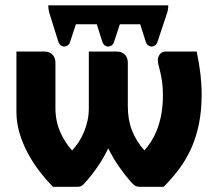

<svg xmlns="http://www.w3.org/2000/svg" viewBox="-20 -716 831 736"><path d="M734 -518.5Q744 -470.5 748.5 -431.2Q753 -392 753 -353Q753 -294 743.2 -244.2Q733.5 -194.5 715 -151.8Q696.5 -109 669.2 -71.8Q642 -34.5 607.5 0H517Q505 0 498 -4.2Q491 -8.5 482 -18.5Q459.5 -44 436.5 -76.8Q413.5 -109.5 395 -147.5Q377 -110 354.2 -77Q331.5 -44 308.5 -18.5Q304 -13.5 300.8 -10Q297.5 -6.5 294 -4.2Q290.5 -2 286.5 -1Q282.5 0 276 0H183Q155 -28.5 129.5 -62Q104 -95.5 84.8 -132.2Q65.5 -169 54.2 -208Q43 -247 43 -286.5V-518.5H149.5Q161 -518.5 169 -515Q177 -511.5 182.2 -505.5Q187.5 -499.5 190 -491.8Q192.5 -484 192.5 -476V-303Q192.5 -251.5 210.8 -210.2Q229 -169 256.5 -139Q270 -153.5 281.5 -171.2Q293 -189 301.8 -209.8Q310.5 -230.5 315.5 -253.5Q320.5 -276.5 320.5 -302V-518.5H427Q438.5 -518.5 446.5 -515Q454.5 -511.5 459.8 -505.5Q465 -499.5 467.5 -491.8Q470 -484 470 -476V-308Q470 -257 486.2 -215.5Q502.5 -174 533.5 -139.5Q547 -154.5 559.8 -174.5Q572.5 -194.5 582.5 -220.2Q592.5 -246 598.5 -278.5Q604.5 -311 604.5 -350.5Q604.5 -380 601.5 -401.2Q598.5 -422.5 594.8 -438Q591 -453.5 588 -464.8Q585 -476 585 -486Q585 -498 593 -508.2Q601 -518.5 616 -518.5ZM625 -695.5Q625 -687 624 -681.5Q623 -676 621.5 -669L583.5 -555Q580.5 -546 574.2 -541.8Q568 -537.5 561 -537.5Q554 -537.5 548 -542Q542 -546.5 539 -555L517.5 -623H439.5L417 -555Q414 -546 407.8 -541.8Q401.5 -537.5 394.5 -537.5Q387.5 -537.5 381.5 -542Q375.5 -546.5 372.5 -555L351 -623H271L248.5 -555Q245.5 -546 239.2 -541.8Q233 -537.5 226 -537.5Q219 -537.5 213 -542Q207 -546.5 204 -555L168.5 -668.5Q167.5 -674 166.2 -680.5Q165 -687 165 -695.5Z"/></svg>

Font: Lato ExtraBold
Style: Regular
Weight: 800
Designer: Lukasz Dziedzic with Adam Twardoch and Botio Nikoltchev
Foundry: tyPoland Lukasz Dziedzic
Version: Version 2.015; 2015-08-06; http://www.latofonts.com/